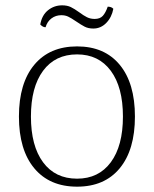

<svg xmlns="http://www.w3.org/2000/svg" viewBox="-20 -688 577 720"><path d="M51 -251Q51 -376 108.5 -445Q166 -514 269 -514Q372 -514 429 -445Q486 -376 486 -251Q486 -126 429 -57Q372 12 269 12Q166 12 108.5 -57Q51 -126 51 -251ZM441 -251Q441 -361 395.5 -422.5Q350 -484 269 -484Q187 -484 141.5 -422.5Q96 -361 96 -251Q96 -141 141.5 -79.5Q187 -18 269 -18Q350 -18 395.5 -79.5Q441 -141 441 -251ZM330 -581Q311 -581 297.5 -588Q284 -595 265 -608Q246 -621 235 -626Q224 -631 210 -631Q189 -631 173 -619Q157 -607 151 -586H149Q141 -586 131 -596Q137 -631 160 -649.5Q183 -668 213 -668Q232 -668 245.5 -661.5Q259 -655 277 -642Q293 -630 306 -623.5Q319 -617 335 -617Q355 -617 365.5 -628.5Q376 -640 384 -663Q398 -663 405 -655Q399 -623 378.5 -602Q358 -581 330 -581Z"/></svg>

Font: Arima Madurai ExtraLight
Style: Regular
Weight: 275
Designer: Joana Correia and Natanael Gama
Foundry: NDISCOVER
Version: Version 1.020